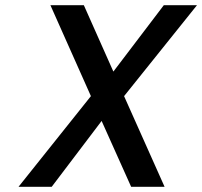

<svg xmlns="http://www.w3.org/2000/svg" viewBox="-20 -715 774 735"><path d="M455 -347 610 0H482L369 -252L178 0H51L328 -347L173 -695H301L414 -441L607 -695H734Z"/></svg>

Font: Fz Poppins Med
Style: Italic
Weight: 500
Italic angle: -10°
Designer: Ninad Kale (Devanagari), Jonny Pinhorn (Latin)
Foundry: Indian Type Foundry
Version: Vit hóa bi Vntype.Com & FontZin.Com